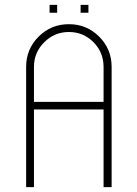

<svg xmlns="http://www.w3.org/2000/svg" viewBox="-20 -766 562 786"><path d="M214 -714H183V-746H214ZM342 -714H310V-746H342ZM386 -616Q437 -565 437 -492V0H404V-318H119V0H87V-492Q87 -565 138 -616Q189 -667 262 -667Q335 -667 386 -616ZM404 -492Q404 -551 363 -593Q321 -635 262 -635Q203 -635 161 -593Q119 -551 119 -492V-349H404Z"/></svg>

Font: Zector
Style: Regular
Weight: 400
Designer: GGBot
Version: 0.72